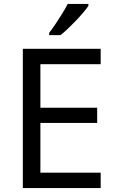

<svg xmlns="http://www.w3.org/2000/svg" viewBox="-20 -964 596 984"><path d="M496 0H97V-714H496V-635H187V-412H478V-334H187V-79H496ZM433 -944V-934Q424 -920 407 -900Q390 -880 369.5 -858.5Q349 -837 328.5 -817.5Q308 -798 290 -784H232V-796Q247 -815 264.5 -841Q282 -867 299 -894.5Q316 -922 327 -944Z"/></svg>

Font: Noto Sans Cherokee
Style: Regular
Weight: 400
Designer: Monotype Design Team
Foundry: Monotype Imaging Inc.
Version: Version 2.001